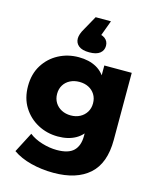

<svg xmlns="http://www.w3.org/2000/svg" viewBox="-146 -923 996 1224"><g transform="rotate(15 352.5 -311.0)"><path d="M326 203Q248 203 177.5 185Q107 167 57 132L126 -1Q160 26 210.5 41.5Q261 57 309 57Q386 57 420 23.5Q454 -10 454 -74V-138L464 -290L463 -443V-542H644V-99Q644 55 561 129Q478 203 326 203ZM293 -28Q221 -28 160.5 -60.5Q100 -93 63.5 -151.5Q27 -210 27 -290Q27 -370 63.5 -428.5Q100 -487 160.5 -519Q221 -551 293 -551Q362 -551 411 -523.5Q460 -496 485.5 -438Q511 -380 511 -290Q511 -200 485.5 -142Q460 -84 411 -56Q362 -28 293 -28ZM338 -179Q372 -179 398.5 -193Q425 -207 440.5 -232Q456 -257 456 -290Q456 -323 440.5 -348Q425 -373 398.5 -386.5Q372 -400 338 -400Q304 -400 277 -386.5Q250 -373 234.5 -348Q219 -323 219 -290Q219 -257 234.5 -232Q250 -207 277 -193Q304 -179 338 -179ZM348 -598Q301 -598 278 -616.5Q255 -635 255 -665Q255 -678 260.5 -695Q266 -712 281 -737L330 -825H431L373 -668L348 -731Q394 -731 417.5 -713.5Q441 -696 441 -665Q441 -635 418 -616.5Q395 -598 348 -598Z"/></g></svg>

Font: MOST Montserrat ExtraBold
Style: Regular
Weight: 800
Designer: Julieta Ulanovsky
Foundry: Julieta Ulanovsky
Version: Version 8.000;March 11, 2024;FontCreator 15.0.0.2926 64-bit